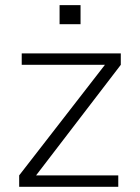

<svg xmlns="http://www.w3.org/2000/svg" viewBox="-20 -718 538 738"><path d="M63.5 -512.7H444.3V-468.8L118.7 -43.9H434.6V0H53.7V-43.9L383.3 -468.8H63.5ZM289.6 -698.2V-625H209V-698.2Z"/></svg>

Font: Sansation Light
Style: Light
Weight: 300
Designer: Bernd Montag
Version: Version 1.301